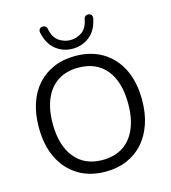

<svg xmlns="http://www.w3.org/2000/svg" viewBox="-134 -1044 1034 1160"><g transform="rotate(-15 383.5 -463.5)"><path d="M383 9Q285 9 212.5 -35.5Q140 -80 100.5 -161Q61 -242 61 -353Q61 -437 83.5 -503.5Q106 -570 148 -616.5Q190 -663 249.5 -688.5Q309 -714 383 -714Q483 -714 555.5 -670Q628 -626 667.5 -545.5Q707 -465 707 -354Q707 -270 684 -203Q661 -136 619 -89Q577 -42 517.5 -16.5Q458 9 383 9ZM383 -64Q459 -64 511.5 -98Q564 -132 592 -197Q620 -262 620 -353Q620 -490 558.5 -565.5Q497 -641 383 -641Q309 -641 256.5 -607Q204 -573 176 -508.5Q148 -444 148 -353Q148 -217 210 -140.5Q272 -64 383 -64ZM383 -760Q324 -760 278.5 -795.5Q233 -831 217 -904Q214 -918 221 -927Q228 -936 239 -936Q247 -937 253.5 -934Q260 -931 263.5 -926Q267 -921 268 -914Q279 -859 312 -836.5Q345 -814 383 -814Q422 -814 455 -836.5Q488 -859 498 -914Q499 -921 502.5 -926Q506 -931 512.5 -934Q519 -937 527 -936Q538 -936 545 -927Q552 -918 549 -904Q534 -831 488 -795.5Q442 -760 383 -760Z"/></g></svg>

Font: Nunito
Style: Regular
Weight: 400
Designer: Vernon Adams
Foundry: Vernon Adams
Version: Version 3.602